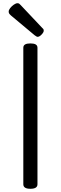

<svg xmlns="http://www.w3.org/2000/svg" viewBox="-20 -1160 378 1194"><path d="M169 14Q147 14 136 7Q125 0 125 -14V-863Q125 -877 136 -883.5Q147 -890 169 -890Q191 -890 202 -883.5Q213 -877 213 -863V-14Q213 0 202 7Q191 14 169 14ZM214 -931Q210 -931 205.5 -934Q201 -937 195 -941L49 -1063Q40 -1071 37 -1076Q34 -1081 34 -1088Q34 -1098 43.5 -1110Q53 -1122 66 -1131Q79 -1140 89 -1140Q95 -1140 99.5 -1137Q104 -1134 108 -1129L243 -986Q250 -980 251 -976.5Q252 -973 252 -969Q252 -959 238.5 -945Q225 -931 214 -931Z"/></svg>

Font: Playwrite GB J
Style: Regular
Weight: 400
Designer: Veronika Burian, José Scaglione
Foundry: TypeTogether
Version: Version 1.002